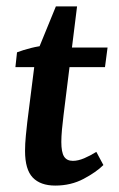

<svg xmlns="http://www.w3.org/2000/svg" viewBox="-20 -569 370 598"><path d="M152 9Q106 9 82 -16Q58 -41 58 -99Q58 -121 60.5 -146.5Q63 -172 65 -189L91 -395L154 -549H220L178 -211Q175 -188 173 -165.5Q171 -143 171 -127Q171 -95 179.5 -81.5Q188 -68 207 -68Q223 -68 242 -76Q261 -84 280 -96L302 -55Q280 -33 240.5 -12Q201 9 152 9ZM28 -360 33 -406Q51 -413 76.5 -419.5Q102 -426 129 -428L167 -421H315L307 -360Z"/></svg>

Font: Yrsa SemiBold
Style: Italic
Weight: 600
Italic angle: -7.10001°
Version: Version 2.004